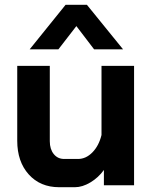

<svg xmlns="http://www.w3.org/2000/svg" viewBox="-20 -774 638 802"><path d="M52 -186V-499H188V-184Q188 -151 204.5 -130.5Q221 -110 248 -110H306Q339 -110 366 -137.5Q393 -165 404 -210V-499H540V0H414V-64Q391 -32 357.5 -12Q324 8 293 8H227Q148 8 100 -45.5Q52 -99 52 -186ZM254 -754H343L494 -568H373L299 -665L224 -568H104Z"/></svg>

Font: Stavian Bold
Style: Bold
Weight: 700
Version: Version 1.000; ttfautohint (v1.6)